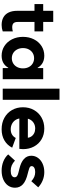

<svg xmlns="http://www.w3.org/2000/svg" viewBox="795 -1542 761 2391"><g transform="rotate(90 1175.5 -346.5)"><path d="M30.8 -503.9H370.6V-395.5H30.8ZM114.7 -179.2V-628.9H253.4V-187Q253.4 -150.9 269 -134.5Q284.7 -118.2 319.3 -118.2Q344.2 -118.2 371.1 -125.5V0Q332.5 13.7 291 13.7Q234.9 13.7 195.3 -8.8Q155.8 -31.2 135.3 -74.5Q114.7 -117.7 114.7 -179.2Z M674.3 13.7Q606.9 13.7 553.2 -21Q499.5 -55.7 469.2 -116.5Q439 -177.2 439 -252Q439 -327.1 469.2 -387.7Q499.5 -448.2 553.2 -482.9Q606.9 -517.6 674.3 -517.6Q734.4 -517.6 776.1 -488.5Q817.9 -459.5 839.8 -400.1Q861.8 -340.8 861.8 -252L812 -435.1H873.5V-68.8H812L861.8 -252Q861.8 -163.1 839.8 -104Q817.9 -44.9 776.1 -15.6Q734.4 13.7 674.3 13.7ZM831.5 -252Q831.5 -292.5 815.4 -324Q799.3 -355.5 770.5 -373Q741.7 -390.6 705.1 -390.6Q668.5 -390.6 639.9 -373Q611.3 -355.5 595 -324Q578.6 -292.5 578.6 -252Q578.6 -212.4 595 -180.7Q611.3 -148.9 639.9 -131.1Q668.5 -113.3 705.1 -113.3Q741.7 -113.3 770.5 -131.1Q799.3 -148.9 815.4 -180.4Q831.5 -211.9 831.5 -252ZM827.6 0V-101.6L849.6 -252L827.6 -385.7V-503.9H966.3V0Z M1084.5 -707H1223.1V0H1084.5Z M1315.8 -252Q1315.8 -328.8 1350.3 -389.4Q1384.8 -449.9 1444.9 -483.7Q1505 -517.6 1580.5 -517.6Q1656 -517.6 1714.1 -483.7Q1772.3 -449.9 1804.8 -389.4Q1837.3 -328.8 1837.3 -252Q1837.3 -231.3 1833.8 -206.9H1397.3V-312.9H1703.4L1696.4 -298Q1696.4 -328.1 1681.8 -352.2Q1667.3 -376.3 1640.9 -390.3Q1614.5 -404.3 1580.5 -404.3Q1544.2 -404.3 1515.3 -387.9Q1486.3 -371.5 1469.9 -342Q1453.4 -312.5 1453.4 -273.7V-234.4Q1453.4 -194.8 1471 -164.3Q1488.6 -133.9 1520 -116.8Q1551.3 -99.6 1589.7 -99.6Q1628.9 -99.6 1656.3 -116.3Q1683.7 -133 1698.2 -162.2L1819.1 -117.6Q1788.1 -55.9 1728.9 -21.1Q1669.8 13.7 1589.4 13.7Q1509.3 13.7 1447.2 -20.6Q1385 -54.8 1350.4 -115.4Q1315.8 -176.1 1315.8 -252Z M1902.8 -67.8 1980.1 -152.3Q2011.3 -124.2 2040.8 -111.9Q2070.3 -99.6 2107.3 -99.6Q2145.8 -99.6 2166.7 -112.7Q2187.6 -125.7 2187.6 -148.6Q2187.6 -161.6 2180.4 -170.6Q2173.1 -179.7 2156.4 -186.7Q2139.6 -193.6 2107.8 -200.9L2083 -206.9Q2001.5 -226.6 1960.5 -263.7Q1919.5 -300.8 1919.5 -355.7Q1919.5 -401.9 1946.3 -439Q1973.1 -476.1 2019.5 -496.9Q2065.8 -517.6 2123.2 -517.6Q2176.5 -517.6 2225 -498.1Q2273.4 -478.7 2312.8 -442.1L2236.9 -356.2Q2210.4 -380.6 2182.8 -392.4Q2155.1 -404.3 2122.3 -404.3Q2088.7 -404.3 2068.7 -392.3Q2048.7 -380.3 2048.7 -359.9Q2048.7 -350.2 2054.9 -343.2Q2061.1 -336.2 2074.7 -330.8Q2088.3 -325.3 2112.6 -319.1L2139.1 -312.2Q2231.4 -290.7 2274.6 -251.9Q2317.7 -213 2317.7 -152.8Q2317.7 -104.4 2291.2 -66.6Q2264.6 -28.9 2216.4 -7.6Q2168.2 13.7 2105.6 13.7Q2044.1 13.7 1991.5 -7.3Q1938.9 -28.3 1902.8 -67.8Z"/></g></svg>

Font: Wanted Sans Variable
Style: Regular
Weight: 400
Designer: Original Design by Kil Hyung-jin and Kang Hanbin, Wanted Lab, Inc; Hangeul from Source Han Sans by Jang Soo-young and Ka
Foundry: Wanted Lab, Inc.
Version: Version 1.003;Glyphs 3.2 (3227)